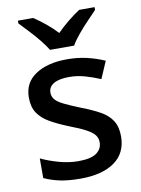

<svg xmlns="http://www.w3.org/2000/svg" viewBox="-87 -825 658 895"><g transform="rotate(-10 242.0 -378.0)"><path d="M441 -152Q441 -73 383 -31.5Q325 10 222 10Q165 10 124.5 1.5Q84 -7 50 -23V-116Q85 -99 132.5 -85.5Q180 -72 225 -72Q285 -72 311.5 -91Q338 -110 338 -142Q338 -160 328 -174.5Q318 -189 290.5 -204.5Q263 -220 210 -240Q158 -261 122.5 -281.5Q87 -302 68 -330.5Q49 -359 49 -404Q49 -474 105.5 -511.5Q162 -549 255 -549Q304 -549 347.5 -539Q391 -529 432 -511L397 -430Q362 -445 325 -455.5Q288 -466 250 -466Q202 -466 177 -451Q152 -436 152 -409Q152 -390 164 -376Q176 -362 204.5 -348Q233 -334 283 -314Q333 -295 368.5 -275Q404 -255 422.5 -226Q441 -197 441 -152ZM185 -606Q171 -629 149 -656Q127 -683 103 -708.5Q79 -734 61 -753V-766H133Q159 -749 187.5 -726Q216 -703 241 -676Q268 -703 296.5 -726Q325 -749 351 -766H424V-753Q406 -734 381.5 -708.5Q357 -683 334.5 -656Q312 -629 299 -606Z"/></g></svg>

Font: Noto Sans Tamil Medium
Style: Regular
Weight: 500
Designer: Jelle Bosma - Monotype Design Team
Foundry: Monotype Imaging Inc.
Version: Version 2.004; ttfautohint (v1.8.4.7-5d5b)